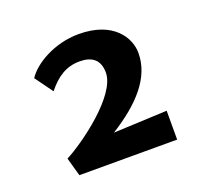

<svg xmlns="http://www.w3.org/2000/svg" viewBox="-94 -954 792 736"><g transform="rotate(-20 301.5 -586.5)"><path d="M111.8 -332H510.7V-449.7L292 -439.9C408.2 -512.7 484.9 -594.7 484.9 -695.3C484.9 -757.3 434.6 -841.3 293.9 -841.3C192.4 -841.3 106 -787.6 76.2 -740.7L128.9 -668C167 -715.8 207 -741.7 261.2 -741.7C311 -741.7 341.8 -719.7 341.8 -667C341.8 -573.7 164.1 -445.3 90.8 -407.2Z"/></g></svg>

Font: Merriweather Sans
Style: Bold
Weight: 700
Designer: Eben Sorkin ( eben@eyebytes.com )
Foundry: Eben Sorkin
Version: Version 1.003